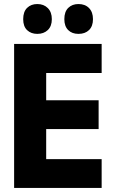

<svg xmlns="http://www.w3.org/2000/svg" viewBox="-20 -932 570 952"><path d="M50 0V-714H484V-570H209V-435H469V-292H209V-143H484V0ZM369 -764Q337 -764 318 -783Q299 -802 299 -837Q299 -874 318.5 -893Q338 -912 369 -912Q402 -912 421.5 -892Q441 -872 441 -837Q441 -802 421.5 -783Q402 -764 369 -764ZM165 -764Q134 -764 114.5 -782.5Q95 -801 95 -837Q95 -874 114.5 -893Q134 -912 165 -912Q197 -912 217 -892Q237 -872 237 -837Q237 -802 217 -783Q197 -764 165 -764Z"/></svg>

Font: Noto Sans Mono Condensed Black
Style: Regular
Weight: 900
Width: 3
Designer: Monotype Design Team
Foundry: Monotype Imaging Inc.
Version: Version 2.014